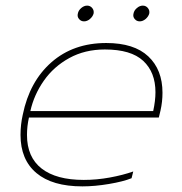

<svg xmlns="http://www.w3.org/2000/svg" viewBox="-20 -648 647 683"><path d="M257 -600Q259 -611 269 -619.5Q279 -628 290 -628Q301 -628 308 -619.5Q315 -611 313 -600Q310 -589 300 -580.5Q290 -572 279 -572Q268 -572 261 -580.5Q254 -589 257 -600ZM455 -600Q457 -611 467 -619.5Q477 -628 488 -628Q499 -628 506 -619.5Q513 -611 511 -600Q508 -589 498 -580.5Q488 -572 477 -572Q466 -572 459 -580.5Q452 -589 455 -600ZM53 -168Q53 -205 61 -240Q85 -358 163 -426.5Q241 -495 358 -495Q457 -495 507.5 -447.5Q558 -400 558 -318Q558 -286 551 -255L545 -230H83Q76 -199 76 -168Q76 -89 128 -48.5Q180 -8 278 -8Q324 -8 370.5 -16.5Q417 -25 454 -38L448 -14Q418 -2 367.5 6.5Q317 15 273 15Q166 15 109.5 -32.5Q53 -80 53 -168ZM525 -253Q533 -290 533 -320Q533 -391 489.5 -431.5Q446 -472 353 -472Q282 -472 226.5 -441.5Q171 -411 136 -361Q101 -311 88 -253Z"/></svg>

Font: Prompt Thin
Style: Italic
Weight: 250
Italic angle: -12°
Designer: Katatrad Team
Foundry: CadsonDemak
Version: Version 1.001